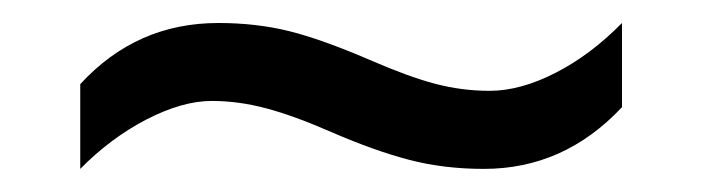

<svg xmlns="http://www.w3.org/2000/svg" viewBox="-20 -414 612 167"><path d="M49.8 -267.1V-340.8Q98.6 -394 169.9 -394Q202.6 -394 231.2 -387Q259.8 -379.9 301.8 -361.8Q335.4 -347.2 358.6 -341.1Q381.8 -335 405.8 -335Q432.6 -335 463.1 -350.6Q493.7 -366.2 521 -394V-320.8Q470.7 -267.1 400.9 -267.1Q366.2 -267.1 336.2 -274.9Q306.2 -282.7 269 -298.8Q235.4 -313.5 211.4 -319.8Q187.5 -326.2 164.1 -326.2Q138.7 -326.2 107.4 -310.1Q76.2 -293.9 49.8 -267.1Z"/></svg>

Font: Noto Sans Oriya
Style: Regular
Weight: 400
Designer: Monotype Design team
Foundry: Monotype Imaging Inc.
Version: Version 1.00 uh